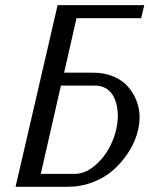

<svg xmlns="http://www.w3.org/2000/svg" viewBox="-20 -720 576 740"><path d="M267.1 -49.8Q309.6 -49.8 349.1 -84.7Q388.7 -119.6 411.4 -171.6Q434.1 -223.6 434.1 -273.9Q434.1 -296.9 429.2 -316.9Q424.3 -336.9 414.3 -353.8Q404.3 -370.6 386.7 -380.4Q369.1 -390.1 345.2 -390.1H214.8L137.2 -49.8ZM518.1 -267.1Q518.1 -235.4 506.8 -199.5Q495.6 -163.6 471.9 -128.2Q448.2 -92.8 416 -64.2Q383.8 -35.6 337.9 -17.8Q292 0 240.2 0H40L202.1 -700.2H536.1L523.9 -649.9H274.9L227.1 -439.9H339.8Q382.3 -439.9 417 -425.3Q451.7 -410.6 473.1 -386.2Q494.6 -361.8 506.3 -331.3Q518.1 -300.8 518.1 -267.1Z"/></svg>

Font: Pfennig
Style: Italic
Weight: 500
Italic angle: -13°
Version: Version 20120410 ; ttfautohint (v0.8)